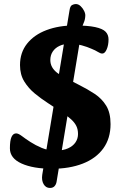

<svg xmlns="http://www.w3.org/2000/svg" viewBox="-20 -822 620 950"><path d="M386 -684 260 77Q258 90 250 99Q242 108 227 108Q207 108 196 89.5Q185 71 189 43L324 -771Q327 -792 336.5 -797Q346 -802 355 -802Q368 -802 379 -791.5Q390 -781 396.5 -767.5Q403 -754 402 -743Q401 -724 394.5 -710Q388 -696 386 -684ZM29 -88Q29 -127 37 -144.5Q45 -162 60 -162Q71 -162 88 -149Q105 -136 130.5 -119.5Q156 -103 187 -90Q218 -77 257 -77Q292 -77 316.5 -88Q341 -99 353.5 -117.5Q366 -136 366 -159Q366 -182 357.5 -199Q349 -216 332 -231.5Q315 -247 290 -264L217 -312Q183 -334 152 -359.5Q121 -385 100 -419Q79 -453 79 -500Q79 -562 114 -606Q149 -650 210 -673Q271 -696 347 -696Q414 -696 451 -688Q488 -680 502.5 -665Q517 -650 517 -627Q517 -599 508 -578Q499 -557 486 -557Q477 -557 464.5 -565Q452 -573 432 -581Q412 -590 385 -597.5Q358 -605 322 -605Q296 -605 274.5 -595Q253 -585 241 -567Q229 -549 229 -525Q229 -506 237.5 -490.5Q246 -475 262.5 -462Q279 -449 303 -437L369 -403Q413 -381 448.5 -357.5Q484 -334 505.5 -299Q527 -264 527 -208Q527 -137 491 -87.5Q455 -38 389.5 -12.5Q324 13 238 13Q144 13 86.5 -13Q29 -39 29 -88Z"/></svg>

Font: Alkatra SemiBold
Style: Regular
Weight: 600
Designer: Suman Bhandary
Version: Version 1.100;gftools[0.9.22]